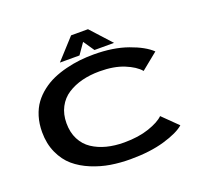

<svg xmlns="http://www.w3.org/2000/svg" viewBox="-145 -1051 1340 1239"><g transform="rotate(-20 525.0 -431.0)"><path d="M704.5 -731H570L519 -805.5L467 -731H332.5L460.5 -871.5H576.5ZM549 11Q478.5 11 413.5 0.5Q348.5 -10 285 -36.2Q221.5 -62.5 175 -102.2Q128.5 -142 99.8 -205.2Q71 -268.5 71 -348Q71 -406 86.2 -455.2Q101.5 -504.5 128 -540.5Q154.5 -576.5 191.8 -605.2Q229 -634 271 -652.5Q313 -671 361.8 -683.2Q410.5 -695.5 457.8 -700.8Q505 -706 554.5 -706Q687.5 -706 787.5 -670.5Q887.5 -635 936 -588L822 -495.5Q789.5 -534 720.2 -562.2Q651 -590.5 552.5 -590.5Q487.5 -590.5 432.2 -576.5Q377 -562.5 333 -534.2Q289 -506 263.8 -458.2Q238.5 -410.5 238.5 -348Q238.5 -285 263 -237.2Q287.5 -189.5 330.5 -161Q373.5 -132.5 428.2 -118.5Q483 -104.5 547.5 -104.5Q645.5 -104.5 718 -129.2Q790.5 -154 822 -185.5L924.5 -85Q881.5 -47 782.5 -18Q683.5 11 549 11Z"/></g></svg>

Font: League Mono Extended SemiBold
Style: Regular
Weight: 600
Width: 9
Designer: Tyler Finck
Foundry: The League of Moveable Type / Tyler Finck
Version: Version 2.210